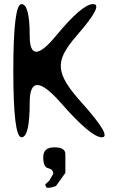

<svg xmlns="http://www.w3.org/2000/svg" viewBox="-20 -670 590 937"><path d="M477 0Q424 0 275 -170Q125 -340 125 -170Q125 0 85 0Q45 0 45 -325Q45 -650 85 -650Q125 -650 125 -495Q125 -340 253 -495Q381 -650 434 -650Q489 -650 355 -497Q313 -449 293.5 -411.5Q274 -374 277 -339Q280 -304 304.5 -264Q329 -224 376 -172Q530 0 477 0ZM205 242Q199 231 202 229L221 211L240 178Q240 157 216 151Q191 147 191 97Q191 49 245 49Q299 49 299 82V174L253 238Q210 253 205 242Z"/></svg>

Font: Syne Mono
Style: Regular
Weight: 400
Monospace: yes
Designer: Lucas Descroix
Foundry: Bonjour Monde
Version: Version 2.000; ttfautohint (v1.8.3)